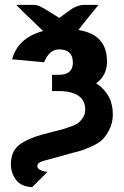

<svg xmlns="http://www.w3.org/2000/svg" viewBox="-20 -602 513 793"><path d="M30 -357Q54 -446 158 -474L138 -493Q105 -526 89 -540L47 -582H123Q140 -581 175 -559L225 -528Q235 -535 253 -548.5Q271 -562 279 -567Q287 -572 301 -577Q315 -582 330 -582H387Q382 -576 350 -536.5Q318 -497 304 -478Q422 -460 422 -348Q422 -290 377 -258Q446 -213 446 -130Q446 -96 432.5 -68.5Q419 -41 403 -25.5Q387 -10 356.5 3.5Q326 17 310 21.5Q294 26 262 34H263L206 50Q161 61 147.5 67Q134 73 134 84Q134 102 176 108L113 171Q67 169 46 140.5Q25 112 25 77Q25 22 60 -4Q95 -30 157 -47L195 -57Q225 -64 238.5 -68Q252 -72 274 -80Q296 -88 306 -96.5Q316 -105 324 -118.5Q332 -132 332 -149Q332 -226 219 -226H195V-293H223Q281 -293 281 -343Q281 -398 224 -398Q184 -398 162 -345Z"/></svg>

Font: Coval
Style: Heavy
Weight: 900
Foundry: Context Ltd
Version: Version 001.000